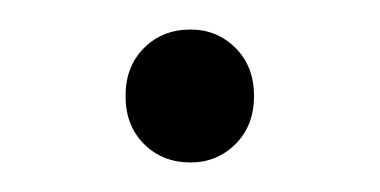

<svg xmlns="http://www.w3.org/2000/svg" viewBox="-20 -105 257 130"><path d="M109 5Q90 5 77.5 -7.5Q65 -20 65 -40Q65 -60 77.5 -72.5Q90 -85 109 -85Q127 -85 139.5 -72.5Q152 -60 152 -40Q152 -20 139.5 -7.5Q127 5 109 5Z"/></svg>

Font: Nunito VF Beta Light
Style: Regular
Weight: 300
Designer: Vernon Adams
Foundry: newtypography
Version: Version 3.001